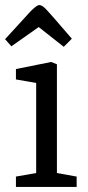

<svg xmlns="http://www.w3.org/2000/svg" viewBox="-35 -739 348 759"><path d="M28 -41 108 -55V-411L28 -425V-466L167 -494L190 -485V-55L268 -41V0H28ZM-15 -584 61 -667Q68 -675 79.5 -687.5Q91 -700 102.5 -709.5Q114 -719 121 -719Q132 -719 149.5 -700Q167 -681 179 -667L249 -586L217 -554L118 -632L10 -556Z"/></svg>

Font: Faustina VF Beta
Style: Regular
Weight: 400
Designer: Alfonso Garcia
Foundry: Omnibus-Type
Version: Version 1.006